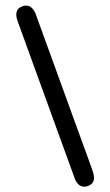

<svg xmlns="http://www.w3.org/2000/svg" viewBox="-20 -665 406 707"><path d="M255.9 -5.9C263.7 13 275.4 22.5 291 22.5C298.2 22.5 305.8 19.9 314 14.6C322.1 9.4 326.2 1 326.2 -10.7C326.2 -19.2 322.6 -32.9 315.4 -51.8L110.4 -616.2C101.9 -635.1 90.5 -644.5 76.2 -644.5C68.4 -644.5 60.4 -641.9 52.2 -636.7C44.1 -631.5 40 -623 40 -611.3C40 -602.2 43 -590.5 48.8 -576.2Z"/></svg>

Font: Jura
Style: DemiBold
Weight: 600
Version: Version 2.5.1